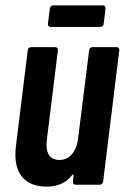

<svg xmlns="http://www.w3.org/2000/svg" viewBox="-20 -686 465 713"><path d="M362 -666H178C171 -666 166 -661 165 -654L158 -598C157 -591 161 -586 168 -586H352C359 -586 365 -591 365 -598L372 -654C373 -661 369 -666 362 -666ZM311 -499 270 -172C264 -122 238 -92 201 -92C165 -92 148 -117 154 -167L195 -499C196 -506 192 -511 185 -511H96C89 -511 83 -506 83 -499L39 -142C26 -35 80 7 152 7C189 7 222 -3 248 -36C251 -40 254 -38 253 -34L251 -12C250 -5 254 0 261 0H350C357 0 362 -5 363 -12L423 -499C424 -506 420 -511 413 -511H324C317 -511 311 -506 311 -499Z"/></svg>

Font: Barlow Condensed SemiBold
Style: Italic
Weight: 600
Width: 3
Italic angle: -7°
Designer: Jeremy Tribby
Foundry: Tribby Type
Version: Version 1.422;hotconv 1.0.109;makeotfexe 2.5.65596